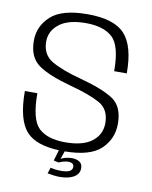

<svg xmlns="http://www.w3.org/2000/svg" viewBox="-89 -746 748 945"><g transform="rotate(10 284.5 -274.0)"><path d="M276 132.5Q295 132.5 312.2 129Q329.5 125.5 343 118.2Q356.5 111 364.2 99.5Q372 88 372 72.5Q372 50.5 356.8 40.8Q341.5 31 319 31Q301 31 284 36Q272 39.5 264 44.5L277.5 4.5Q404 3.5 457.5 -47Q512 -98.5 512 -174.5Q512 -260.5 459.2 -295.8Q406.5 -331 290.5 -362Q196.5 -387 145.2 -417Q94 -447 94 -512.5Q94 -565.5 139 -600.5Q184 -635.5 271.5 -635.5Q359.5 -635.5 404.2 -594.8Q449 -554 449 -426.5H512Q512 -564 458.2 -622Q404.5 -680 272.5 -680Q144 -680 88.8 -629.2Q33.5 -578.5 33.5 -506.5Q33.5 -423.5 86 -386.2Q138.5 -349 252 -318.5Q347.5 -293 399 -264.5Q450.5 -236 450.5 -167Q450.5 -110 405.5 -75Q360.5 -40 272 -40Q183 -40 139.2 -81.2Q95.5 -122.5 95.5 -254H33Q33 -109.5 86 -52.5Q134 -0.5 248.5 4L232.5 58L257.5 63.5Q268.5 58.5 280.8 55Q293 51.5 304 51.5Q316.5 51.5 324.5 56.5Q332.5 61.5 332.5 72.5Q332.5 87.5 318.5 94.8Q304.5 102 276.5 102Q261 102 247.2 100.2Q233.5 98.5 223.5 96L213.5 125.5Q227 128 243 130.2Q259 132.5 276 132.5Z"/></g></svg>

Font: Anybody Light
Style: Regular
Weight: 300
Designer: Tyler Finck
Foundry: Etcetera Type Company
Version: Version 1.111; ttfautohint (v1.8.4)